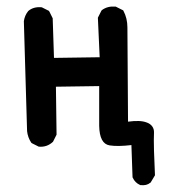

<svg xmlns="http://www.w3.org/2000/svg" viewBox="-20 -441 540 585"><path d="M406.7 122.6Q398.9 119.1 393.3 113.5Q387.7 107.9 384.3 100.1L383.8 99.1V97.7L380.4 1Q338.9 5.9 314 2Q283.2 -2.9 282.2 -57.6V-178.7L150.4 -176.8L152.3 -32.2V-30.8L151.9 -29.8L142.1 -10.3L141.6 -9.3L140.6 -8.3Q123 7.8 99.1 5.9H98.1L97.2 5.4L77.6 -4.4L76.2 -5.4L75.2 -6.3Q64.5 -22.5 62.5 -41.5V-42L52.7 -376V-376.5Q55.2 -394 65.9 -407.2L66.4 -407.7Q82 -420.9 106 -418.9H106.9L107.9 -418.5L127.4 -408.7L129.4 -407.7L129.9 -406.2L130.4 -405.8L140.1 -386.2L140.6 -385.3V-383.8L144.5 -264.6L283.7 -266.6L278.3 -385.3V-387.2L278.8 -388.2L288.6 -407.7L289.6 -409.2L290.5 -410.2Q307.6 -422.9 331.5 -420.9H332.5L333.5 -420.4L353 -410.6L355 -409.7L356 -408.2Q368.2 -385.3 368.2 -357.4Q368.2 -331.5 370.1 -70.3Q388.7 -72.8 402.6 -72.3Q416.5 -71.8 426.8 -67.9Q438 -64 443.8 -55.9Q449.7 -47.9 449.2 -36.6Q448.2 -18.6 449.2 18.1Q450.2 54.7 452.1 91.3V93.3L451.2 94.7L439.5 114.3L439 115.2L438 115.7Q432.1 120.6 424.8 122.3Q417.5 124 408.7 123H407.7Z"/></svg>

Font: NaikaiFont
Style: SemiBold
Weight: 600
Version: Version 1.89